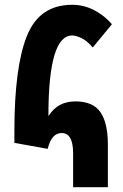

<svg xmlns="http://www.w3.org/2000/svg" viewBox="-20 -781 515 801"><path d="M285 0H430V-178Q430 -268 399 -313Q368 -358 295 -358Q221 -358 184 -299H182Q182 -633 281 -633Q296 -633 319 -622.5Q342 -612 367 -583L447 -680Q416 -716 373 -738.5Q330 -761 281 -761Q144 -761 92 -630.5Q40 -500 40 -234V-185L179 -160Q195 -226 237 -226Q285 -226 285 -142Z"/></svg>

Font: Noto Sans Armenian ExtraCondensed Extra
Style: Regular
Weight: 800
Width: 3
Designer: Monotype Design Team
Foundry: Monotype Imaging Inc.
Version: Version 1.901